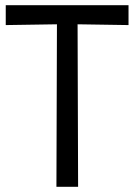

<svg xmlns="http://www.w3.org/2000/svg" viewBox="-20 -715 514 735"><path d="M2 -695H472V-619L277 -622L279 0H196L198 -622L2 -619Z"/></svg>

Font: Ruda
Style: Regular
Weight: 400
Designer: Mariela Monsalve, Angelina Sanchez
Foundry: Mariela Monsalve, Angelina Sanchez
Version: Version 1.002